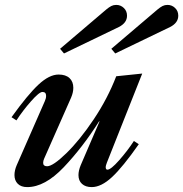

<svg xmlns="http://www.w3.org/2000/svg" viewBox="-20 -755 747 783"><path d="M39 -41Q39 -60 48 -81L163 -343Q168 -354 168 -364Q168 -380 153 -380Q140 -380 106.5 -342Q73 -304 47 -264L27 -277Q93 -369 137 -410Q181 -451 219 -451Q248 -451 263.5 -436.5Q279 -422 279 -397Q279 -378 270 -357L160 -108Q156 -99 156 -91Q156 -77 172 -77Q196 -77 250.5 -130Q305 -183 362 -268Q419 -353 454 -444L560 -455L416 -92Q411 -79 411 -74Q411 -63 418 -63Q432 -63 466 -101.5Q500 -140 526 -180L546 -167Q481 -74 437 -33Q393 8 354 8Q329 8 314.5 -5Q300 -18 300 -41Q300 -59 309 -81L386 -260H384Q317 -154 240 -73Q163 8 91 8Q66 8 52.5 -5.5Q39 -19 39 -41ZM434 -556 622 -716Q634 -726 643 -730.5Q652 -735 663 -735Q681 -735 694 -722.5Q707 -710 707 -691Q707 -662 674 -645L450 -537ZM225 -556 413 -716Q425 -726 434 -730.5Q443 -735 454 -735Q472 -735 485 -722.5Q498 -710 498 -691Q498 -662 465 -645L241 -537Z"/></svg>

Font: Ibarra Real Nova
Style: Bold Italic
Weight: 700
Italic angle: -22°
Designer: Jose Maria Ribagorda & Octavio Pardo
Foundry: Octavio Pardo
Version: Version 1.014